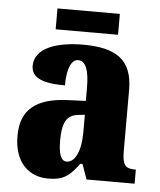

<svg xmlns="http://www.w3.org/2000/svg" viewBox="-51 -733 656 788"><g transform="rotate(5 277.0 -339.5)"><path d="M154 -603H411V-689H154ZM176 10C239 10 263 -9 303 -62H312L334 0H532V-58H528C488 -58 476 -74 476 -128V-381C476 -506 408 -550 272 -550C164 -550 73 -519 73 -446C73 -397 118 -377 212 -377C212 -447 230 -485 257 -485C288 -485 303 -449 303 -374V-321L231 -318C101 -313 36 -264 36 -154C36 -42 99 10 176 10ZM246 -66C222 -66 212 -96 212 -151C212 -221 228 -256 277 -261L304 -264V-191C304 -116 281 -66 246 -66Z"/></g></svg>

Font: Noto Serif Ethiopic Condensed Black
Style: Regular
Weight: 900
Width: 3
Designer: Monotype Design Team
Foundry: Monotype Imaging Inc.
Version: Version 2.102